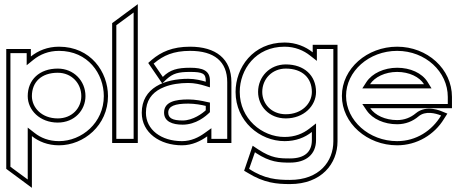

<svg xmlns="http://www.w3.org/2000/svg" viewBox="-20 -686 2197 921"><path d="M10 124 133 215V-33C166 -7 209 11 263 11C382 11 498 -85 498 -225C498 -341 415 -462 263 -462C208 -462 163 -443 128 -415V-451H10ZM30 114V-431H108V-373L140 -399C172 -425 213 -442 263 -442C402 -442 478 -332 478 -225C478 -97 372 -9 263 -9C214 -9 175 -25 145 -49L113 -74V175ZM113 -225C113 -158 171 -98 257 -98C338 -98 390 -158 390 -225C390 -298 334 -357 257 -357C169 -357 113 -303 113 -225ZM133 -225C133 -292 178 -337 257 -337C323 -337 370 -287 370 -225C370 -169 327 -118 257 -118C180 -118 133 -170 133 -225Z M518 0H641V-666L518 -575ZM538 -20V-565L621 -626V-20Z M660 -145C660 -49 747 11 853 11C903 11 943 -10 974 -32V0H1090V-292C1090 -404 1015 -462 892 -462C807 -462 753 -437 708 -399L691 -384L758 -286L779 -306C810 -334 835 -341 892 -341C952 -341 967 -333 967 -299V-294C947 -300 916 -308 883 -308C770 -308 660 -265 660 -145ZM680 -145C680 -203 708 -239 751 -261L769 -269C802 -282 842 -288 883 -288C913 -288 942 -281 961 -275L987 -267V-299C987 -348 952 -361 892 -361C830.9 -361 795.5 -351.5 761 -317L717 -381L721 -384C763 -419 811 -442 892 -442C1008 -442 1070 -391 1070 -292V-20H994V-71L962 -48C933 -27 897 -9 853 -9C753 -9 680 -64 680 -145ZM767 -146C767 -103 807 -88 856 -88C920.4 -88 967.3 -128.3 987 -148V-194L972 -197C951 -202 917 -209 883 -209C822 -209 767 -198 767 -146ZM787 -146C787 -177 819 -189 883 -189C914 -189 947 -183 967 -178V-157C952 -143 906 -108 856 -108C807 -108 787 -120 787 -146Z M1110 -245C1110 -105 1226 -9 1345 -9C1399 -9 1442 -26 1476 -53V-14C1476 42 1442 74 1371 74C1319 74 1283 73 1219 31L1192 13L1151 133L1168 143C1247 192 1308 197 1371 197C1522 197 1599 99 1599 -8V-471H1480V-435C1446 -462 1400 -482 1345 -482C1193 -482 1110 -361 1110 -245ZM1130 -245C1130 -352 1206 -462 1345 -462C1395 -462 1437 -444 1468 -419L1500 -394V-451H1579V-8C1579 88 1512 177 1371 177C1309.8 177 1248.2 172.8 1175 124L1203 44L1208 48C1275 92 1319 94 1371 94C1449 94 1496 54 1496 -14V-94L1464 -69C1433 -45 1395 -29 1345 -29C1236 -29 1130 -117 1130 -245ZM1218 -245C1218 -178 1270 -118 1351 -118C1437 -118 1496 -178 1496 -245C1496 -324 1439 -377 1351 -377C1274 -377 1218 -318 1218 -245ZM1238 -245C1238 -307 1285 -357 1351 -357C1430 -357 1476 -312 1476 -245C1476 -190 1428 -138 1351 -138C1281 -138 1238 -189 1238 -245Z M1620 -226C1620 -95 1741 11 1885 11C1980 11 2064 -40 2110 -116L2126 -141L2099 -152C2099 -152 2026 -186 1975 -143C1950 -122 1920 -110 1885 -110C1828 -110 1779 -133 1756 -167H2148V-221C2148 -355 2030 -462 1885 -462C1741 -462 1620 -357 1620 -226ZM1640 -226C1640 -344 1750 -442 1885 -442C2021 -442 2128 -342 2128 -221V-187H1718L1739 -156C1767 -115 1823 -90 1885 -90C1925 -90 1960 -104 1988 -128C2020.4 -155.2 2068.2 -143.1 2096 -132C2052.2 -59 1976.4 -9 1885 -9C1750 -9 1640 -108 1640 -226ZM1718 -262H2050L2031 -293C2004 -336 1948 -361 1885 -361C1822 -361 1765 -334 1738 -293ZM1755 -282C1777 -316 1827 -341 1885 -341C1943 -341 1992 -317 2014 -282Z"/></svg>

Font: Charger Pro
Style: Ol
Weight: 900
Designer: Jasper
Foundry: Cannot Into Space Fonts
Version: Version 1.09